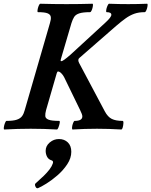

<svg xmlns="http://www.w3.org/2000/svg" viewBox="-31 -688 809 1026"><path d="M-8 4Q-12 4 -10.5 -7.5Q-9 -19 -4.5 -30.5Q0 -42 4 -42Q40 -42 59 -48.5Q78 -55 87 -67.5Q96 -80 101 -99L236 -565Q242 -584 240.5 -597Q239 -610 224 -616.5Q209 -623 172 -623Q168 -623 169.5 -634Q171 -645 175.5 -656.5Q180 -668 185 -668Q220 -667 255 -666.5Q290 -666 324 -666Q359 -666 394 -666.5Q429 -667 463 -668Q467 -668 465.5 -656.5Q464 -645 459.5 -634Q455 -623 450 -623Q412 -623 392.5 -616.5Q373 -610 365 -597Q357 -584 351 -565L294 -371Q293 -366 293 -363.5Q293 -361 297 -361Q306 -361 346 -396L532 -567Q564 -596 564 -609Q564 -623 539 -623Q535 -623 536.5 -634Q538 -645 543 -656.5Q548 -668 552 -668Q578 -667 603.5 -666.5Q629 -666 654 -666Q679 -666 704.5 -666.5Q730 -667 755 -668Q759 -668 757.5 -656.5Q756 -645 751.5 -634Q747 -623 742 -623Q710 -623 686.5 -614.5Q663 -606 640.5 -590Q618 -574 589 -549L394 -379Q382 -370 392 -351L529 -93Q545 -63 566.5 -52.5Q588 -42 624 -42Q629 -42 628.5 -30.5Q628 -19 625 -7.5Q622 4 617 4Q584 2 551.5 1Q519 0 487 0Q455 0 422 1Q389 2 357 4Q353 4 354 -7.5Q355 -19 359.5 -30.5Q364 -42 368 -42Q409 -42 409 -66Q409 -76 397 -100L312 -275Q306 -287 296.5 -296.5Q287 -306 279 -306Q275 -306 272 -296L215 -99Q210 -80 211 -67.5Q212 -55 228.5 -48.5Q245 -42 285 -42Q290 -42 288 -30.5Q286 -19 281.5 -7.5Q277 4 273 4Q238 2 203 1Q168 0 133 0Q98 0 62.5 1Q27 2 -8 4ZM173 317Q164 321 158.5 309Q153 297 159 292Q184 270 202.5 252Q221 234 233.5 217.5Q246 201 251 186Q256 173 245 169Q228 164 220.5 149.5Q213 135 213 118Q213 92 234.5 73.5Q256 55 284 55Q313 55 331.5 73Q350 91 350 123Q350 157 328.5 189.5Q307 222 276.5 248.5Q246 275 217 293Q188 311 173 317Z"/></svg>

Font: Junicode VF
Style: Italic
Weight: 400
Italic angle: -11°
Designer: Peter S. Baker
Version: Version 2.209